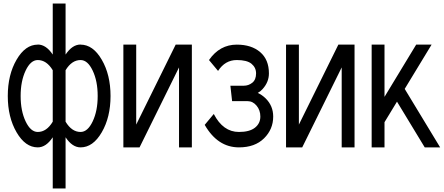

<svg xmlns="http://www.w3.org/2000/svg" viewBox="-20 -860 2530 1095"><path d="M280.8 214.8V-77.1Q242.7 -19.5 195.3 -19.5Q124.5 -19.5 74.5 -105.5Q24.4 -191.4 24.4 -312.5Q24.4 -433.6 74.5 -519.5Q124.5 -605.5 195.3 -605.5V-606Q242.7 -606 280.8 -548.8V-839.8H354V-548.8Q392.1 -606 439.5 -606V-605.5Q510.3 -605.5 560.3 -519.5Q610.4 -433.6 610.4 -312.5Q610.4 -191.4 560.3 -105.5Q510.3 -19.5 439.5 -19.5Q392.1 -19.5 354 -77.1V214.8ZM280.8 -459.5Q245.6 -517.6 195.3 -517.6Q154.8 -517.6 126.2 -457.5Q97.7 -397.5 97.7 -312.5Q97.7 -227.5 126.2 -167.5Q154.8 -107.4 195.3 -107.4Q245.6 -107.4 280.8 -166ZM354 -459.5V-166Q389.2 -107.4 439.5 -107.4Q480 -107.4 508.5 -167.5Q537.1 -227.5 537.1 -312.5Q537.1 -397.5 508.5 -457.5Q480 -517.6 439.5 -517.6Q389.2 -517.6 354 -459.5Z M683.6 -19.5V-605.5H756.8V-149.4L981.9 -605.5H1074.2V-19.5H1001V-475.6L775.9 -19.5Z M1513.7 -441.4Q1513.7 -392.1 1478 -352.5Q1466.3 -338.9 1450.2 -330.1Q1474.6 -318.8 1495.1 -298.8Q1538.1 -256.3 1538.1 -195.3Q1538.1 -122.6 1485.8 -71Q1433.6 -19.5 1342.8 -19.5Q1221.2 -19.5 1147.5 -147.9L1199.2 -210Q1252 -107.4 1342.8 -107.4Q1403.3 -107.4 1434.1 -131.8Q1464.8 -156.2 1464.8 -195.3Q1464.8 -231.4 1443.4 -257.3Q1421.9 -283.2 1391.6 -283.2H1303.7L1293.9 -371.1H1369.6Q1397.5 -371.1 1418.9 -388.2Q1440.4 -405.3 1440.4 -441.4Q1440.4 -474.6 1414.6 -496.1Q1388.7 -517.6 1330.6 -517.6Q1263.7 -517.6 1223.6 -455.6L1171.9 -517.6Q1232.9 -605.5 1330.6 -605.5Q1414.1 -605.5 1463.9 -562.7Q1513.7 -520 1513.7 -441.4Z M1611.3 -19.5V-605.5H1684.6V-149.4L1909.7 -605.5H2002V-19.5H1928.7V-475.6L1703.6 -19.5Z M2172.9 -163.1V-19.5H2099.6V-605.5H2172.9V-307.6L2353.5 -605.5H2441.4L2288.1 -353L2490.2 -19.5H2402.3L2244.1 -280.3Z"/></svg>

Font: Gap Sans
Style: Regular
Weight: 400
Designer: Alexandre Liziard and Étienne Ozeray
Foundry: Interstices.io
Version: Version 1.6.1 - December 3. 2014